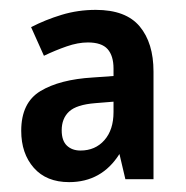

<svg xmlns="http://www.w3.org/2000/svg" viewBox="-20 -742 377 389"><path d="M174 -722Q235 -722 263 -688.5Q291 -655 291 -597V-379H234L222 -430Q186 -373 120 -373Q74 -373 48.5 -402Q23 -431 23 -477Q23 -534 62 -557.5Q101 -581 168 -585L210 -588V-603Q210 -629 198 -642.5Q186 -656 158 -656Q138 -656 115 -648Q92 -640 69 -629L43 -687Q72 -702 105 -712Q138 -722 174 -722ZM173 -533Q135 -530 120 -516Q105 -502 105 -478Q105 -457 115.5 -447Q126 -437 143 -437Q173 -437 191.5 -458Q210 -479 210 -515V-536Z"/></svg>

Font: Noto Sans Malayalam Condensed SemiBold
Style: Regular
Weight: 600
Width: 3
Designer: Jelle Bosma - Monotype Design Team
Foundry: Monotype Imaging Inc.
Version: Version 2.104; ttfautohint (v1.8.4.7-5d5b)